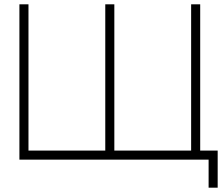

<svg xmlns="http://www.w3.org/2000/svg" viewBox="-20 -740 1039 890"><path d="M989 130V-42H908V-720H866V-42H510V-720H468V-42H112V-720H70V0H947V130Z"/></svg>

Font: Vela Sans ExtLt
Style: Regular
Weight: 200
Designer: Principal design: Mikhail Sharanda - project Manrope.
Design modification: Ravid Balaliev
Foundry: Mikhail Sharanda
Version: Version 1.001